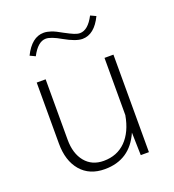

<svg xmlns="http://www.w3.org/2000/svg" viewBox="-129 -803 822 907"><g transform="rotate(-20 281.5 -349.0)"><path d="M92.3 -621.1Q131.3 -700.2 191.4 -700.2Q208 -700.2 228.3 -693.4Q248.5 -686.5 280.3 -668Q308.6 -652.8 324.7 -646.2Q340.8 -639.6 353 -639.6Q393.6 -639.6 425.8 -701.7L453.1 -689Q415 -609.9 355 -609.9Q322.3 -609.9 265.6 -642.1Q216.8 -670.4 191.4 -670.4Q151.4 -670.4 119.1 -608.4ZM80.6 -183.6V-490.2H125.5V-186.5Q125.5 -117.2 159.4 -75.7Q193.4 -34.2 252.4 -34.2Q319.8 -34.2 363.5 -78.1Q407.2 -122.1 421.4 -202.6V-490.2H466.3V0H425.3L422.4 -114.3Q370.6 4.4 244.1 4.4Q167 4.4 123.8 -46.4Q80.6 -97.2 80.6 -183.6Z"/></g></svg>

Font: Estedad-FD ExtraLight
Style: Regular
Weight: 200
Designer: Amin Abedi
Version: Version 7.3